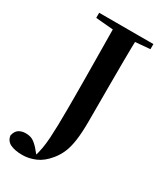

<svg xmlns="http://www.w3.org/2000/svg" viewBox="-259 -825 907 1064"><g transform="rotate(30 194.5 -293.0)"><path d="M72.1 155.2Q23.7 155.2 -5.4 141.1Q-34.4 127 -38.8 94.1Q-32.7 65.1 -14.6 53.1Q3.4 41.1 28.9 41.1Q53.1 41.1 70.1 48.9Q87.2 56.8 111.3 82.2L150.2 129V134.7H134.2V127.2Q153.1 70.1 157.7 -4.8Q162.3 -79.7 162.3 -189.1Q162.3 -229.3 162.3 -275.4Q162.3 -321.5 161.8 -383.8Q161.3 -446.1 160.4 -533.2Q159.6 -620.3 158.3 -740.5H301Q298.6 -657.8 298.1 -572.1Q297.6 -486.4 297.6 -399.7V-193.7Q297.6 -118.2 290.5 -68.3Q283.4 -18.4 269 14.7Q254.7 47.9 232.1 75.3Q196.1 119.7 154.5 137.5Q112.9 155.2 72.1 155.2ZM47.1 -707.9V-740.5H394.1V-707.9L239 -694.2H203.2Z"/></g></svg>

Font: Noto Serif SC ExtraLight
Style: Regular
Weight: 200
Designer: Ryoko NISHIZUKA 西塚涼子 (kana & ideographs); Frank Grießhammer (Latin, Greek & Cyrillic); Wenlong ZHANG 张文龙 (bopomofo); San
Foundry: Adobe
Version: Version 2.002-H1;hotconv 1.1.0;makeotfexe 2.6.0